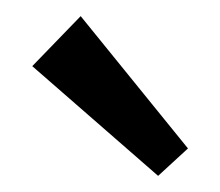

<svg xmlns="http://www.w3.org/2000/svg" viewBox="-20 -785 273 238"><path d="M20 -703 176 -567 213 -601 80 -765Z"/></svg>

Font: Telex Regular
Style: Regular
Weight: 400
Designer: Andres Torresi
Foundry: Andres Torresi
Version: Version 1.001